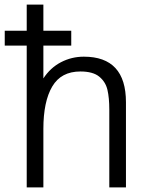

<svg xmlns="http://www.w3.org/2000/svg" viewBox="-30 -810 650 830"><path d="M85.5 -613H-9.5V-677H85.5V-790H157.5V-677H278V-613H157.5V-471Q187.5 -517 233.5 -541Q279.5 -565 332.5 -565Q514.5 -565 514.5 -368V0H442.5V-336Q442.5 -387 434.5 -421.5Q426.5 -456 399.2 -478.5Q372 -501 317.5 -501Q234 -501 195.8 -436Q157.5 -371 157.5 -253V0H85.5Z"/></svg>

Font: JuliaMono Light
Style: Regular
Weight: 300
Monospace: yes
Designer: cormullion
Foundry: corm
Version: Version 0.054; ttfautohint (v1.8.4)